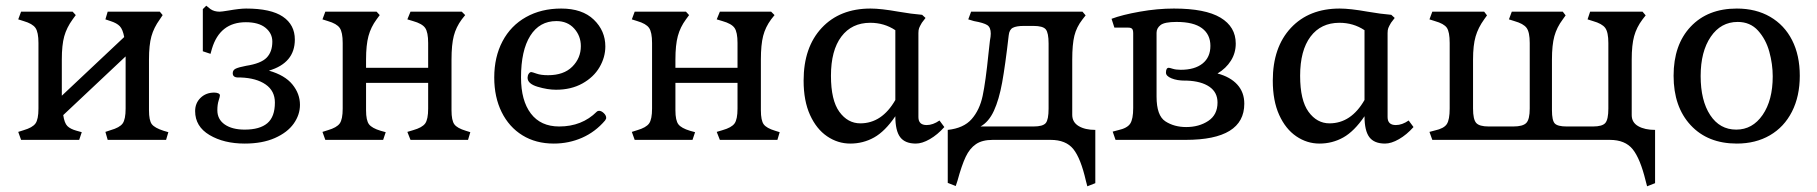

<svg xmlns="http://www.w3.org/2000/svg" viewBox="-20 -491 6378 674"><path d="M44 -28 63 -34Q94 -43 104.5 -57.5Q115 -72 115 -110V-340Q115 -378 104.5 -393Q94 -408 63 -417L44 -423L54 -450H235L246 -438L235 -423Q214 -394 205.5 -363.5Q197 -333 197 -282V-155L416 -361Q411 -388 400.5 -399Q390 -410 368 -417L350 -423L358 -450H541L551 -438L541 -423Q520 -394 511.5 -363.5Q503 -333 503 -282V-104Q503 -68 513 -55Q523 -42 554 -32L571 -27L563 0H358L350 -28L368 -34Q400 -43 410.5 -57.5Q421 -72 421 -110V-293L202 -87Q206 -59 216.5 -48.5Q227 -38 249 -32L267 -27L258 0H54Z M665 -101Q665 -129 684 -147.5Q703 -166 732 -166Q740 -166 746 -163.5Q752 -161 752 -156Q752 -152 747.5 -138Q743 -124 743 -104Q743 -72 769 -54Q795 -36 839 -36Q892 -36 918.5 -58.5Q945 -81 945 -131Q945 -172 912.5 -194.5Q880 -217 825 -219H816Q797 -219 797 -234Q797 -245 807.5 -250Q818 -255 844 -260Q896 -268 916 -288.5Q936 -309 936 -345Q936 -374 912 -393.5Q888 -413 843 -413Q752 -413 724 -320L719 -302L692 -311V-459L704 -471L719 -459Q732 -450 751 -450Q758 -450 782 -454Q822 -461 844 -461Q931 -461 973 -432.5Q1015 -404 1015 -352Q1015 -270 924 -243Q980 -227 1006.5 -194.5Q1033 -162 1033 -123Q1033 -88 1011 -57Q989 -26 945 -6.5Q901 13 839 13Q766 13 715.5 -17Q665 -47 665 -101Z M1112 -28 1131 -34Q1162 -43 1172.5 -57.5Q1183 -72 1183 -110V-340Q1183 -378 1172.5 -393Q1162 -408 1131 -417L1112 -423L1122 -450H1302L1313 -438L1302 -423Q1282 -396 1273.5 -364.5Q1265 -333 1265 -282V-253H1483V-340Q1483 -378 1472.5 -393Q1462 -408 1430 -417L1410 -423L1421 -450H1601L1613 -438L1601 -423Q1581 -396 1573 -365Q1565 -334 1565 -282V-104Q1565 -68 1575 -54.5Q1585 -41 1615 -32L1631 -27L1623 0H1421L1410 -28L1430 -34Q1462 -43 1472.5 -57.5Q1483 -72 1483 -110V-200H1265V-104Q1265 -68 1275.5 -54.5Q1286 -41 1316 -32L1334 -27L1325 0H1122Z M1715 -219Q1715 -291 1744 -346Q1773 -401 1826.5 -431Q1880 -461 1950 -461Q2024 -461 2064.5 -422Q2105 -383 2105 -328Q2105 -290 2084.5 -255Q2064 -220 2024.5 -198Q1985 -176 1932 -176Q1902 -176 1867 -186.5Q1832 -197 1832 -218Q1832 -226 1836 -232Q1840 -238 1845 -238Q1848 -238 1863.5 -232.5Q1879 -227 1904 -227Q1959 -227 1989 -257Q2019 -287 2019 -329Q2019 -365 1995.5 -391Q1972 -417 1933 -417Q1874 -417 1841.5 -365.5Q1809 -314 1809 -219Q1809 -138 1843.5 -92.5Q1878 -47 1943 -47Q2023 -47 2075 -99Q2078 -102 2083 -102Q2091 -102 2099.5 -94Q2108 -86 2108 -77Q2108 -74 2106 -71.5Q2104 -69 2104 -68Q2070 -28 2023.5 -7.5Q1977 13 1924 13Q1861 13 1814 -16Q1767 -45 1741 -97.5Q1715 -150 1715 -219Z M2198 -28 2217 -34Q2248 -43 2258.5 -57.5Q2269 -72 2269 -110V-340Q2269 -378 2258.5 -393Q2248 -408 2217 -417L2198 -423L2208 -450H2388L2399 -438L2388 -423Q2368 -396 2359.5 -364.5Q2351 -333 2351 -282V-253H2569V-340Q2569 -378 2558.5 -393Q2548 -408 2516 -417L2496 -423L2507 -450H2687L2699 -438L2687 -423Q2667 -396 2659 -365Q2651 -334 2651 -282V-104Q2651 -68 2661 -54.5Q2671 -41 2701 -32L2717 -27L2709 0H2507L2496 -28L2516 -34Q2548 -43 2558.5 -57.5Q2569 -72 2569 -110V-200H2351V-104Q2351 -68 2361.5 -54.5Q2372 -41 2402 -32L2420 -27L2411 0H2208Z M2801 -208Q2801 -325 2864.5 -393Q2928 -461 3036 -461Q3072 -461 3134 -450Q3180 -442 3217 -439L3229 -428L3216 -411Q3209 -399 3206.5 -392.5Q3204 -386 3204 -375V-80Q3204 -52 3233 -52Q3255 -52 3278 -68L3295 -45Q3271 -18 3244 -2.5Q3217 13 3195 13Q3157 13 3140 -9.5Q3123 -32 3123 -83Q3087 -30 3048.5 -8.5Q3010 13 2965 13Q2921 13 2883.5 -12.5Q2846 -38 2823.5 -87.5Q2801 -137 2801 -208ZM3123 -140V-385Q3084 -411 3035 -411Q2970 -411 2933.5 -362.5Q2897 -314 2897 -225Q2897 -139 2926.5 -98.5Q2956 -58 3000 -58Q3076 -58 3123 -140Z M3792 144Q3774 65 3748 32.5Q3722 0 3668 0H3465Q3428 0 3406 15Q3384 30 3370 59.5Q3356 89 3341 144L3335 162L3307 151V-35Q3363 -41 3391 -73Q3419 -105 3429.5 -154.5Q3440 -204 3450 -303L3455 -348Q3458 -363 3458 -373Q3458 -395 3445.5 -403Q3433 -411 3399 -417L3379 -423L3389 -450H3780L3791 -437L3780 -423Q3759 -396 3751.5 -365.5Q3744 -335 3744 -282V-88Q3744 -62 3766.5 -48.5Q3789 -35 3825 -35V152L3797 163ZM3608 -47Q3641 -47 3651 -59Q3661 -71 3661 -110V-338Q3661 -376 3651 -388Q3641 -400 3608 -400H3574Q3548 -400 3535.5 -393.5Q3523 -387 3521 -367Q3509 -262 3498 -201.5Q3487 -141 3469 -102Q3451 -63 3422 -47Z M3886 -29 3905 -34Q3937 -41 3947.5 -57Q3958 -73 3958 -112V-374Q3958 -386 3954 -390Q3950 -394 3941 -394H3892L3882 -425Q3919 -439 3981 -450Q4043 -461 4101 -461Q4211 -461 4264.5 -429Q4318 -397 4318 -338Q4318 -305 4301 -278Q4284 -251 4254 -233Q4299 -221 4323.5 -194Q4348 -167 4348 -127Q4348 0 4142 0H3896ZM4254 -131Q4254 -167 4225.5 -186.5Q4197 -206 4147 -208H4140Q4112 -208 4092.5 -216Q4073 -224 4073 -236Q4073 -253 4083 -253Q4086 -253 4097 -249.5Q4108 -246 4125 -246Q4174 -246 4201.5 -268Q4229 -290 4229 -330Q4229 -370 4199.5 -392Q4170 -414 4110 -414Q4068 -414 4054 -403Q4040 -392 4040 -376V-152Q4040 -85 4071 -65Q4102 -45 4144 -45Q4189 -45 4221.5 -66.5Q4254 -88 4254 -131Z M4448 -208Q4448 -325 4511.5 -393Q4575 -461 4683 -461Q4719 -461 4781 -450Q4827 -442 4864 -439L4876 -428L4863 -411Q4856 -399 4853.5 -392.5Q4851 -386 4851 -375V-80Q4851 -52 4880 -52Q4902 -52 4925 -68L4942 -45Q4918 -18 4891 -2.5Q4864 13 4842 13Q4804 13 4787 -9.5Q4770 -32 4770 -83Q4734 -30 4695.5 -8.5Q4657 13 4612 13Q4568 13 4530.5 -12.5Q4493 -38 4470.5 -87.5Q4448 -137 4448 -208ZM4770 -140V-385Q4731 -411 4682 -411Q4617 -411 4580.5 -362.5Q4544 -314 4544 -225Q4544 -139 4573.5 -98.5Q4603 -58 4647 -58Q4723 -58 4770 -140Z M5757 144Q5738 66 5711.5 33Q5685 0 5631 0H5008L4998 -28L5017 -33Q5049 -40 5059 -55.5Q5069 -71 5069 -110V-340Q5069 -379 5059 -393.5Q5049 -408 5017 -417L4998 -423L5008 -450H5190L5200 -437L5190 -423Q5169 -394 5160 -363Q5151 -332 5151 -282V-110Q5151 -72 5162 -59.5Q5173 -47 5206 -47H5292Q5326 -47 5338 -59.5Q5350 -72 5350 -110V-340Q5350 -378 5339 -393Q5328 -408 5296 -417L5277 -423L5287 -450H5466L5476 -437L5466 -423Q5445 -395 5436.5 -364Q5428 -333 5428 -282V-104Q5428 -68 5438 -57.5Q5448 -47 5480 -47H5572Q5605 -47 5615.5 -59.5Q5626 -72 5626 -110V-340Q5626 -378 5615 -393Q5604 -408 5572 -417L5553 -423L5562 -450H5746L5757 -437L5746 -423Q5725 -395 5716.5 -364Q5708 -333 5708 -282V-87Q5708 -61 5731 -48Q5754 -35 5790 -35V152L5762 163Z M5855 -225Q5855 -334 5915 -397.5Q5975 -461 6077 -461Q6144 -461 6194 -432Q6244 -403 6271 -350Q6298 -297 6298 -225Q6298 -153 6270.5 -99Q6243 -45 6193 -16Q6143 13 6077 13Q5975 13 5915 -51.5Q5855 -116 5855 -225ZM6203 -223Q6203 -266 6191 -309.5Q6179 -353 6151.5 -383.5Q6124 -414 6080 -414Q6021 -414 5985.5 -362Q5950 -310 5950 -224Q5950 -138 5983.5 -87Q6017 -36 6075 -36Q6132 -36 6167.5 -87.5Q6203 -139 6203 -223Z"/></svg>

Font: Kurale
Style: Regular
Weight: 400
Designer: Eduardo Rodriguez Tunni
Foundry: Eduardo Rodriguez Tunni
Version: Version 2.000